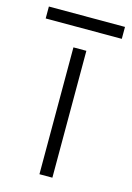

<svg xmlns="http://www.w3.org/2000/svg" viewBox="-176 -679 501 731"><g transform="rotate(15 74.0 -313.0)"><path d="M-76 -626V-579H224V-626ZM54.5 -500V0H105.5V-500Z"/></g></svg>

Font: Overused Grotesk Light
Style: Regular
Weight: 300
Designer: RandomMaerks
Version: Version 0.005